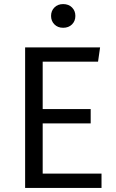

<svg xmlns="http://www.w3.org/2000/svg" viewBox="-20 -920 570 940"><path d="M460 -618H189V-386H424V-316H189V-70H477V0H103V-688H470ZM289 -900Q316 -900 332.5 -883.5Q349 -867 349 -842Q349 -817 332.5 -800.5Q316 -784 289 -784Q263 -784 246.5 -800.5Q230 -817 230 -842Q230 -867 246.5 -883.5Q263 -900 289 -900Z"/></svg>

Font: FiraSans
Style: Regular
Weight: 350
Designer: Carrois Corporate & Edenspiekermann AG
Foundry: Carrois Corporate GbR & Edenspiekermann AG
Version: Version 3.106;PS 003.106;hotconv 1.0.70;makeotf.lib2.5.58329